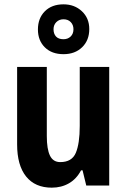

<svg xmlns="http://www.w3.org/2000/svg" viewBox="-20 -856 585 886"><path d="M484 -547V0H378L361 -70H354Q333 -30 298 -10Q263 10 219 10Q142 10 100.5 -41.5Q59 -93 59 -190V-547H196V-228Q196 -168 210.5 -138Q225 -108 258 -108Q312 -108 330 -151Q348 -194 348 -275V-547ZM273 -606Q219 -606 187 -637.5Q155 -669 155 -720Q155 -772 187 -804Q219 -836 273 -836Q324 -836 358 -804Q392 -772 392 -722Q392 -670 359 -638Q326 -606 273 -606ZM273 -675Q293 -675 306 -687.5Q319 -700 319 -721Q319 -741 306.5 -754Q294 -767 273 -767Q253 -767 240 -754Q227 -741 227 -721Q227 -700 238.5 -687.5Q250 -675 273 -675Z"/></svg>

Font: Noto Sans Lao Condensed
Style: Bold
Weight: 700
Width: 3
Designer: Monotype Design Team
Foundry: Monotype Imaging Inc.
Version: Version 2.003; ttfautohint (v1.8.4.7-5d5b)